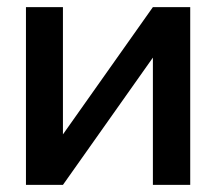

<svg xmlns="http://www.w3.org/2000/svg" viewBox="-20 -520 607 540"><path d="M53 0H157L410 -358V0H515V-500H410L157 -142V-500H53Z"/></svg>

Font: LT Wave Alt Medium
Style: Regular
Weight: 500
Designer: Daniel Lyons
Version: Version 2.5 (Glyphs App)